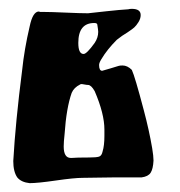

<svg xmlns="http://www.w3.org/2000/svg" viewBox="-20 -402 407 434"><path d="M80 -375Q95 -375 128.5 -373.5Q162 -372 179 -372Q188 -373 220 -376.5Q252 -380 270 -381Q273 -382 278 -382Q298 -382 298 -368Q298 -360 293 -352Q288 -344 283.5 -340Q279 -336 268.5 -329Q258 -322 256 -321L244 -312Q222 -290 209 -268Q204 -260 204 -255Q204 -242 211 -242Q218 -244 230 -247.5Q242 -251 248 -253Q251 -254 257 -254Q268 -254 278 -244Q285 -229 305 -153Q317 -108 324 -67Q327 -49 327 -39Q326 -20 320.5 -11.5Q315 -3 300 -1H238Q227 -1 201.5 -0.5Q176 0 167 0Q148 0 106.5 6Q65 12 47 12Q28 10 19 -1Q10 -14 10 -38Q15 -126 30 -243Q35 -291 47 -342Q54 -376 68 -376Q69 -376 70 -375ZM157 -305Q157 -280 169 -280Q176 -280 194 -305Q202 -317 202 -330Q202 -334 200 -346Q200 -350 193 -350Q157 -350 157 -305ZM161 -211Q147 -204 142 -192Q130 -158 126 -99Q124 -81 124 -71Q124 -45 140 -45H142Q153 -46 180 -46H181Q198 -46 204 -48Q210 -50 212 -60Q216 -73 216 -95V-109Q216 -145 194 -196Q186 -210 179 -210Q176 -210 171 -211Q166 -212 165 -212Q162 -212 161 -211Z"/></svg>

Font: Fedorovsk Unicode
Style: Medium
Weight: 500
Designer: Aleksandr Andreev and Nikita Simmons
Version: Version 3.2